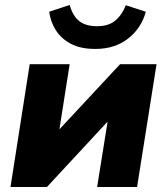

<svg xmlns="http://www.w3.org/2000/svg" viewBox="-20 -749 668 769"><path d="M22 0 99 -492H259L218 -231L461 -492H607L529 0H369L411 -262L168 0ZM362 -553Q302 -553 263 -574Q224 -595 203 -629Q182 -663 177 -702L259 -729Q272 -684 298 -664Q324 -644 369 -644Q414 -644 441 -666Q468 -688 484 -728L564 -702Q546 -636 493 -594.5Q440 -553 362 -553Z"/></svg>

Font: Nunito Sans Black
Style: Italic
Weight: 900
Italic angle: -9°
Designer: Vernon Adams
Foundry: Vernon Adams
Version: Version 3.006; ttfautohint (v1.8.3)